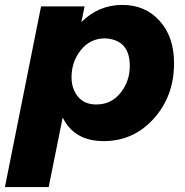

<svg xmlns="http://www.w3.org/2000/svg" viewBox="-40 -567 751 781"><path d="M158 194H-20L127 -541H304L291 -477Q361 -547 458 -547Q551 -547 609.5 -482Q668 -417 668 -310Q668 -176 585.5 -84.5Q503 7 382 7Q262 7 215 -89ZM352 -142Q412 -142 450 -189Q488 -236 488 -299Q488 -405 388 -411Q327 -411 289 -363.5Q251 -316 251 -253Q251 -206 277 -174Q303 -142 352 -142Z"/></svg>

Font: Argentum Sans
Style: Bold Italic
Weight: 700
Italic angle: -11°
Designer: Julieta Ulanovsky (font), Cristiano Sobral (main changes and remaster)
Foundry: Julieta Ulanovsky (font), Cristiano Sobral (main changes and remaster)
Version: Version 2.007;June 15, 2022;FontCreator 14.0.0.2814 64-bit; 